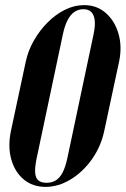

<svg xmlns="http://www.w3.org/2000/svg" viewBox="-20 -725 491 751"><path d="M23 -214Q10 -152 24 -102Q38 -52 73 -23Q108 6 158 6Q208 6 256 -23Q304 -52 339.5 -102Q375 -152 388 -214L446 -485Q458 -543 443.5 -593Q429 -643 394 -674Q359 -705 309 -705Q271 -705 234.5 -687Q198 -669 166.5 -637.5Q135 -606 112.5 -566.5Q90 -527 81 -485ZM226 -591Q233 -624 244 -645.5Q255 -667 270.5 -678Q286 -689 306 -689Q326 -689 337 -678Q348 -667 350.5 -645.5Q353 -624 346 -591L244 -109Q236 -71 224.5 -49.5Q213 -28 197.5 -19Q182 -10 162 -10Q142 -10 130.5 -19Q119 -28 117.5 -50Q116 -72 124 -109Z"/></svg>

Font: Emberly Black
Style: Italic
Weight: 900
Italic angle: -12°
Designer: Rajesh Rajput
Foundry: Rajesh Rajput
Version: Version 1.000